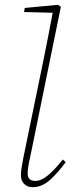

<svg xmlns="http://www.w3.org/2000/svg" viewBox="-20 -766 300 798"><path d="M115 12Q94 12 80.5 -1.5Q67 -15 67 -37Q67 -54 70 -71Q73 -88 77 -110L161 -518Q171 -568 180.5 -616Q190 -664 199 -713L80 -716L83 -733L221 -746L233 -738L105 -111Q101 -95 98 -76.5Q95 -58 95 -45Q95 -14 127 -14Q151 -14 179 -37Q207 -60 241 -103L253 -92Q220 -47 187 -17.5Q154 12 115 12Z"/></svg>

Font: Source Serif 4 SmText ExtraLight
Style: Italic
Weight: 200
Italic angle: -12°
Designer: Frank Grießhammer
Foundry: Adobe
Version: Version 4.005;hotconv 1.1.0;makeotfexe 2.6.0